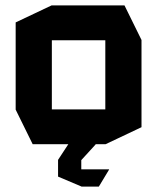

<svg xmlns="http://www.w3.org/2000/svg" viewBox="-20 -534 582 711"><path d="M101 0 38 -128V-451L171 -514H441L504 -386V-63L371 0H334V1L281 59V93H384V94L346 157H281V156H280L195 120V58L233 0ZM172 -385V-129H370V-385Z"/></svg>

Font: Foldit Thin SemiBold
Style: Regular
Weight: 600
Version: Version 1.003